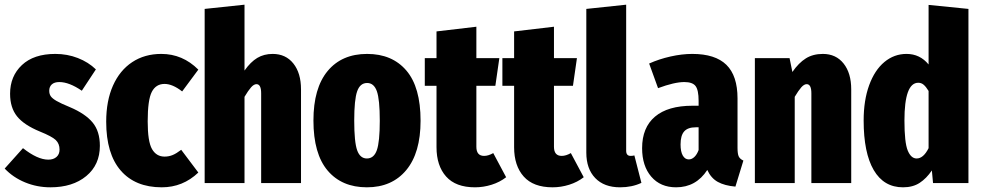

<svg xmlns="http://www.w3.org/2000/svg" viewBox="-28 -781 4187 819"><path d="M381 -485 321 -394Q267 -431 225 -431Q204 -431 193 -421Q182 -411 182 -394Q182 -380 188.5 -370.5Q195 -361 213 -350.5Q231 -340 270 -324Q336 -296 367 -258.5Q398 -221 398 -159Q398 -78 340 -30Q282 18 187 18Q130 18 79 -3Q28 -24 -8 -62L70 -149Q132 -100 178 -100Q200 -100 213 -111.5Q226 -123 226 -143Q226 -168 210 -183.5Q194 -199 142 -220Q74 -248 44.5 -285Q15 -322 15 -381Q15 -456 65.5 -503.5Q116 -551 208 -551Q259 -551 304 -533.5Q349 -516 381 -485Z M818 -484 749 -391Q708 -423 674 -423Q637 -423 619.5 -389Q602 -355 602 -263Q602 -177 620.5 -145Q639 -113 674 -113Q692 -113 708 -119.5Q724 -126 745 -142L818 -45Q752 18 662 18Q549 18 487 -53.5Q425 -125 425 -262Q425 -351 454 -416Q483 -481 536 -516Q589 -551 660 -551Q751 -551 818 -484Z M1256 -400V0H1086V-383Q1086 -422 1066 -422Q1055 -422 1043 -408.5Q1031 -395 1015 -368V0H845V-743L1015 -761V-480Q1041 -517 1069.5 -534Q1098 -551 1135 -551Q1191 -551 1223.5 -510Q1256 -469 1256 -400Z M1766 -266Q1766 -129 1705 -55.5Q1644 18 1537 18Q1430 18 1369.5 -53.5Q1309 -125 1309 -267Q1309 -405 1369.5 -478Q1430 -551 1538 -551Q1645 -551 1705.5 -480Q1766 -409 1766 -266ZM1483 -267Q1483 -175 1495.5 -140Q1508 -105 1537 -105Q1567 -105 1579.5 -140.5Q1592 -176 1592 -266Q1592 -357 1579.5 -392Q1567 -427 1538 -427Q1508 -427 1495.5 -391.5Q1483 -356 1483 -267Z M2131 -25Q2104 -4 2069 7Q2034 18 1998 18Q1916 18 1875 -28Q1834 -74 1834 -153V-415H1784V-533H1834V-647L2004 -667V-533H2102L2085 -415H2004V-155Q2004 -116 2037 -116Q2055 -116 2076 -128Z M2462 -25Q2435 -4 2400 7Q2365 18 2329 18Q2247 18 2206 -28Q2165 -74 2165 -153V-415H2115V-533H2165V-647L2335 -667V-533H2433L2416 -415H2335V-155Q2335 -116 2368 -116Q2386 -116 2407 -128Z M2473 -130V-743L2643 -761V-138Q2643 -116 2662 -116Q2670 -116 2678 -118L2708 -1Q2668 18 2617 18Q2549 18 2511 -21.5Q2473 -61 2473 -130Z M3143 -96 3109 15Q3063 11 3034 -5Q3005 -21 2989 -56Q2941 18 2856 18Q2789 18 2750 -27.5Q2711 -73 2711 -149Q2711 -237 2766 -283.5Q2821 -330 2926 -330H2952V-351Q2952 -397 2939 -414Q2926 -431 2891 -431Q2849 -431 2779 -405L2741 -510Q2783 -529 2832 -540Q2881 -551 2925 -551Q3023 -551 3070.5 -504.5Q3118 -458 3118 -361V-150Q3118 -125 3123 -114Q3128 -103 3143 -96ZM2952 -141V-238H2940Q2906 -238 2890.5 -220.5Q2875 -203 2875 -165Q2875 -134 2884.5 -117.5Q2894 -101 2910 -101Q2923 -101 2934 -111.5Q2945 -122 2952 -141Z M3603 -400V0H3433V-383Q3433 -422 3413 -422Q3402 -422 3390 -408.5Q3378 -395 3362 -368V0H3192V-533H3340L3352 -474Q3379 -513 3409.5 -532Q3440 -551 3482 -551Q3538 -551 3570.5 -510Q3603 -469 3603 -400Z M4103 -743V0H3952L3947 -54Q3924 -20 3895 -1Q3866 18 3824 18Q3742 18 3699 -55.5Q3656 -129 3656 -267Q3656 -353 3679.5 -417.5Q3703 -482 3744.5 -516.5Q3786 -551 3839 -551Q3896 -551 3933 -506V-760ZM3933 -149V-393Q3922 -411 3912 -419.5Q3902 -428 3889 -428Q3830 -428 3830 -267Q3830 -173 3844 -139Q3858 -105 3882 -105Q3911 -105 3933 -149Z"/></svg>

Font: Fira Sans Compressed ExtraBold
Style: Regular
Weight: 800
Width: 1
Designer: bBox Type GmbH & Carrois Corporate GbR & Edenspiekermann AG
Foundry: bBox Type GmbH & Carrois Corporate GbR & Edenspiekermann AG
Version: Version 4.301